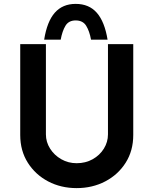

<svg xmlns="http://www.w3.org/2000/svg" viewBox="-20 -959 789 987"><path d="M216 -268Q216 -229 237.5 -195Q259 -161 295 -140.5Q331 -120 374 -120Q420 -120 456.5 -140.5Q493 -161 514 -195Q535 -229 535 -268V-732H665V-265Q665 -184 626 -122.5Q587 -61 521 -26.5Q455 8 374 8Q293 8 227.5 -26.5Q162 -61 123 -122.5Q84 -184 84 -265V-732H216ZM369 -939Q438 -939 478 -893Q518 -847 533 -755H448Q440 -799 423 -826.5Q406 -854 369 -854Q333 -854 316.5 -826.5Q300 -799 292 -755H207Q222 -849 262 -894Q302 -939 369 -939Z"/></svg>

Font: Reem Kufi SemiBold
Style: Regular
Weight: 600
Designer: Khaled Hosny
Version: Version 1.001